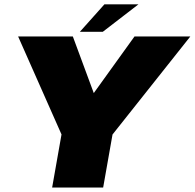

<svg xmlns="http://www.w3.org/2000/svg" viewBox="-20 -838 870 858"><path d="M258.5 -229H476.5L830.5 -675H581L387.5 -406H405L305.5 -675H61ZM213 0H441L504 -357H276ZM337 -696H439.5L598.5 -818.5H446.5Z"/></svg>

Font: Anybody UltraCondensed Thin Black
Style: Italic
Weight: 900
Italic angle: -10°
Version: Version 1.111